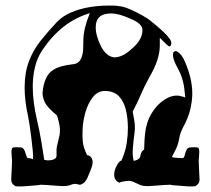

<svg xmlns="http://www.w3.org/2000/svg" viewBox="-20 -682 753 686"><path d="M48 -16Q37 -16 35 -17Q20 -25 20 -40Q20 -44 21 -60Q22 -76 22.5 -91.5Q23 -107 23 -109Q23 -110 22 -120.5Q21 -131 21 -139Q21 -154 27 -155Q38 -157 57 -155Q66 -153 71 -135Q76 -117 80 -117Q90 -117 98 -113Q99 -123 97 -144Q95 -165 92 -189Q89 -213 86 -233.5Q83 -254 81 -263Q68 -321 68 -368Q68 -422 83 -462Q98 -502 124.5 -535.5Q151 -569 183 -603Q204 -625 235 -638Q266 -651 300 -656.5Q334 -662 364 -662Q375 -662 385.5 -662Q396 -662 405 -660Q421 -659 444 -649Q467 -639 488.5 -627Q510 -615 521 -605Q544 -587 561.5 -570.5Q579 -554 583 -547Q587 -543 589.5 -538Q592 -533 592 -528Q592 -517 585 -516Q581 -516 551 -547V-519Q551 -469 513 -405Q495 -372 483 -343.5Q471 -315 454 -283Q457 -267 459.5 -253.5Q462 -240 462 -226Q462 -218 460.5 -206.5Q459 -195 457 -178Q456 -167 455 -156Q454 -145 454 -140Q454 -130 455 -121.5Q456 -113 458 -107Q481 -112 482 -127Q484 -141 495 -148Q496 -184 498 -202Q502 -244 521 -276Q540 -308 567 -325.5Q594 -343 619 -340Q624 -339 630 -337.5Q636 -336 642 -334Q639 -370 634 -390Q629 -410 622.5 -423.5Q616 -437 608 -452Q598 -473 598 -486Q598 -496 603.5 -498.5Q609 -501 614 -497Q630 -488 642 -459Q654 -430 660 -405Q663 -392 665 -378Q667 -364 667 -348Q667 -323 660 -292Q653 -261 633 -225Q625 -209 622.5 -197.5Q620 -186 617.5 -174Q615 -162 607 -146L594 -121Q599 -119 611.5 -118Q624 -117 633 -117Q638 -117 642 -135Q647 -153 656 -155Q676 -157 686 -155Q692 -154 692 -139Q692 -131 691 -120.5Q690 -110 690 -109Q690 -107 690.5 -91.5Q691 -76 692 -60Q693 -44 693 -40Q693 -25 678 -17Q676 -16 665 -16Q661 -16 654 -16Q647 -16 639 -17Q594 -20 588 -22Q584 -22 567 -21Q550 -20 533 -18.5Q516 -17 509 -17Q489 -17 479 -22Q466 -28 457 -32Q448 -36 441 -36Q440 -36 426 -34.5Q412 -33 407 -29Q397 -33 392.5 -40.5Q388 -48 388 -57Q388 -72 395.5 -87Q403 -102 410 -107H413Q414 -110 415.5 -112.5Q417 -115 418 -118Q429 -145 433 -172.5Q437 -200 437 -224Q437 -260 429.5 -290.5Q422 -321 404 -339Q386 -357 354 -357Q329 -357 311.5 -334.5Q294 -312 285 -280Q276 -248 275 -218Q274 -193 276 -174Q278 -155 291 -128Q302 -126 306.5 -118.5Q311 -111 311 -102Q311 -98 310 -93Q309 -88 307 -83Q300 -64 292.5 -47Q285 -30 272 -24Q268 -22 266 -22Q262 -22 257.5 -23.5Q253 -25 247 -25Q242 -25 234 -22Q224 -17 204 -17Q198 -17 180.5 -18.5Q163 -20 146.5 -21Q130 -22 125 -22Q119 -20 74 -17Q66 -16 59.5 -16Q53 -16 48 -16ZM153 -109Q164 -109 173 -113Q182 -117 182 -125V-146Q182 -157 188 -178.5Q194 -200 194 -212Q195 -223 192 -237.5Q189 -252 184 -269Q147 -300 139.5 -318Q132 -336 132 -349Q134 -378 143.5 -400Q153 -422 170 -432Q191 -447 244 -453Q272 -456 277 -502L278 -543Q279 -581 301 -635Q200 -605 132 -504Q113 -476 105 -442.5Q97 -409 97 -372Q97 -344 101 -314Q105 -284 112 -254Q122 -211 128 -174.5Q134 -138 138 -111Q142 -110 145.5 -109.5Q149 -109 153 -109ZM389 -477Q402 -477 417.5 -484Q433 -491 450 -507Q489 -539 489 -575Q489 -598 444 -616Q404 -634 377 -634Q322 -634 322 -585Q322 -569 327 -551.5Q332 -534 341 -516Q361 -479 389 -477Z"/></svg>

Font: Moo Lah Lah
Style: Regular
Weight: 400
Designer: Robert E. Leuschke
Foundry: Robert E. Leuschke
Version: Version 1.010; ttfautohint (v1.8.3)